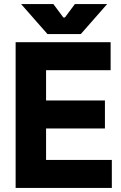

<svg xmlns="http://www.w3.org/2000/svg" viewBox="-20 -917 594 946"><path d="M84 -897 214 -749H378L508 -897H349L300 -831H292L243 -897ZM57 -709V9H531V-129H207V-284H497V-422H207V-571H525V-709Z"/></svg>

Font: Kalas SG
Style: Bold
Weight: 700
Designer: Kalas
Foundry: Kalas
Version: Version 2.000;FEAKit 1.0